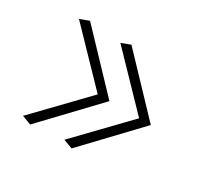

<svg xmlns="http://www.w3.org/2000/svg" viewBox="-99 -602 717 683"><g transform="rotate(30 259.5 -260.0)"><path d="M262.5 -47 225 -61 429 -272.5V-247.5L225 -459L262.5 -473L465 -260ZM92.5 -47 55 -61 259 -272.5V-247.5L55 -459L92.5 -473L295 -260Z"/></g></svg>

Font: Karla ExtraLight
Style: Regular
Weight: 250
Designer: Jonathan Pinhorn
Version: Version 2.004;gftools[0.9.33]